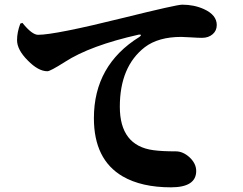

<svg xmlns="http://www.w3.org/2000/svg" viewBox="-20 -768 1040 822"><path d="M76 -670Q117 -619 143 -619Q216 -619 510 -692Q736 -748 760 -748Q811 -748 853 -729Q908 -704 908 -661Q908 -637 891 -622Q873 -606 845 -606Q829 -606 798 -608Q767 -610 756 -610Q658 -610 600 -566Q493 -483 493 -311Q493 -144 637 -125Q673 -120 733 -120Q763 -120 791 -95Q820 -68 820 -36Q820 34 712 34Q586 34 505 -13Q382 -85 382 -262Q382 -489 577 -610Q584 -615 583 -618Q582 -621 575 -620Q366 -573 258 -503Q195 -463 183 -463Q144 -463 99 -509Q53 -555 53 -596Q53 -630 67 -667Z"/></svg>

Font: Source Han Serif CN Heavy
Style: Regular
Weight: 900
Designer: Ryoko NISHIZUKA  (kana & ideographs); Frank Grießhammer (Latin, Greek & Cyrillic); Wenlong ZHANG  (bopomofo); Sandoll Co
Foundry: Adobe Systems Incorporated
Version: Version 1.000;PS 1;hotconv 16.6.53;makeotf.lib2.5.65590